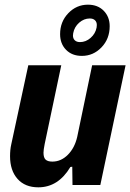

<svg xmlns="http://www.w3.org/2000/svg" viewBox="-20 -791 557 821"><path d="M409 0H290L289 -78L281 -77Q229 10 144 10Q87 10 55 -26Q23 -62 23 -123Q23 -151 28 -173L101 -512H242L171 -175Q166 -150 166 -138Q166 -117 175 -108.5Q184 -100 204 -100Q241 -100 270 -129Q299 -158 310 -205L374 -512H517ZM237 -645Q237 -698 272 -734.5Q307 -771 356 -771Q398 -771 423.5 -745Q449 -719 449 -679Q449 -625 414 -588.5Q379 -552 330 -552Q288 -552 262.5 -578Q237 -604 237 -645ZM393 -673Q394 -677 394 -684Q394 -697 386 -704.5Q378 -712 364 -712Q339 -712 318.5 -694Q298 -676 293 -649Q292 -645 292 -639Q292 -626 300 -618.5Q308 -611 322 -611Q347 -611 367.5 -629Q388 -647 393 -673Z"/></svg>

Font: Decalotype
Style: Bold Italic
Weight: 700
Italic angle: -12°
Designer: Alfredo Marco Pradil
Foundry: Alfredo Marco Pradil
Version: Version 1.0